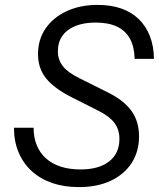

<svg xmlns="http://www.w3.org/2000/svg" viewBox="-20 -754 648 783"><path d="M302 9Q241 9 192 -8Q143 -25 108.5 -57Q74 -89 55.5 -133.5Q37 -178 37 -233H117Q117 -193 130 -161.5Q143 -130 167.5 -108Q192 -86 227.5 -74.5Q263 -63 308 -63Q384 -63 425.5 -96Q467 -129 467 -187Q467 -226 446.5 -253Q426 -280 382 -302L273 -357Q200 -394 167.5 -435Q135 -476 135 -533Q135 -593 166 -638Q197 -683 252 -708.5Q307 -734 378 -734Q432 -734 474 -719.5Q516 -705 545.5 -676.5Q575 -648 591 -607.5Q607 -567 608 -514H529Q528 -563 510 -596Q492 -629 457 -645.5Q422 -662 370 -662Q322 -662 287.5 -648Q253 -634 234.5 -608Q216 -582 216 -544Q216 -510 236.5 -484Q257 -458 304 -435L420 -377Q485 -345 516 -302Q547 -259 547 -198Q547 -136 517 -89.5Q487 -43 432 -17Q377 9 302 9Z"/></svg>

Font: Instrument Sans
Style: Italic
Weight: 400
Italic angle: -13°
Designer: Rodrigo Fuenzalida
Foundry: fragTYPE
Version: Version 1.000;gftools[0.9.28]